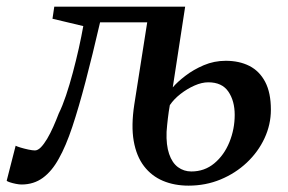

<svg xmlns="http://www.w3.org/2000/svg" viewBox="-52 -558 883 589"><path d="M426.5 -489.5H255Q231.5 -388 210.5 -308Q189.5 -228 169.8 -168.8Q150 -109.5 128.5 -71.5Q107.5 -33 79.5 -12.5Q51.5 8 14 8Q7 8 -3.2 6Q-13.5 4 -21.8 1.2Q-30 -1.5 -31.5 -3.5L-4 -111Q-1 -109 10.5 -105.5Q22 -102 35 -99.2Q48 -96.5 55 -96.5Q64 -96.5 73.5 -106.2Q83 -116 92.8 -132.5Q102.5 -149 111.5 -169.2Q120.5 -189.5 128.5 -210.5Q139.5 -232.5 150.5 -265.2Q161.5 -298 171.5 -335.5Q181.5 -373 189.8 -410Q198 -447 203.5 -478L109 -500.5L114.5 -537.5H516ZM526.5 11.5Q483 11.5 448 -3.2Q413 -18 389.8 -48.2Q366.5 -78.5 358.2 -125.5Q350 -172.5 360 -237.5L400 -492L439.5 -518.5L516 -537.5L478 -290Q492 -306.5 516.8 -325.5Q541.5 -344.5 573.2 -358Q605 -371.5 640.5 -371.5Q682 -371.5 713 -355.8Q744 -340 761.5 -306.8Q779 -273.5 779 -221.5Q779 -176 759.5 -134Q740 -92 705.2 -59.2Q670.5 -26.5 624.8 -7.5Q579 11.5 526.5 11.5ZM535 -32Q575.5 -32 605.5 -57Q635.5 -82 651.8 -122Q668 -162 668 -205.5Q668 -248.5 648.5 -277Q629 -305.5 587 -305.5Q567 -305.5 544.5 -295.5Q522 -285.5 501.8 -269.8Q481.5 -254 469 -235.5Q465.5 -216 463 -195Q460.5 -174 459 -153.5Q457.5 -113 466.8 -85.8Q476 -58.5 494 -45.2Q512 -32 535 -32Z"/></svg>

Font: Merriweather 60pt Medium
Style: Italic
Weight: 500
Italic angle: -7.8°
Version: Version 2.101